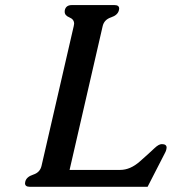

<svg xmlns="http://www.w3.org/2000/svg" viewBox="-20 -715 666 745"><path d="M250 -55.7H446.3Q485.4 -55.7 522.5 -88.4Q559.6 -121.1 580.1 -140.6Q596.2 -155.8 607.9 -155.8Q626.5 -155.8 626.5 -142.1Q626.5 -139.2 625.5 -135.7Q624 -128.4 621.1 -123.5L552.7 9.8H95.7Q77.1 9.8 77.1 -3.9Q77.1 -6.8 78.1 -10.3Q82.5 -28.8 108.9 -37.4Q135.3 -45.9 141.1 -71.3L266.1 -613.8Q267.1 -618.7 267.6 -623Q267.6 -640.1 249.3 -647.5Q231 -654.8 231 -669.4Q231 -672.4 231.4 -675.3Q235.8 -695.3 258.8 -695.3H424.3Q442.4 -695.3 442.4 -681.6Q442.4 -678.7 441.4 -675.3Q437 -656.2 410.6 -647.5Q384.3 -638.7 378.4 -613.8Z"/></svg>

Font: Caudex
Style: Bold
Weight: 700
Italic angle: -13°
Version: Version 1.04